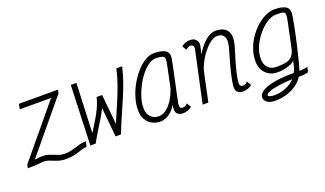

<svg xmlns="http://www.w3.org/2000/svg" viewBox="-78 -1145 3157 1865"><g transform="rotate(-20 1500.0 -213.0)"><path d="M416 -10Q454 -10 482 -16.5Q510 -23 535 -31.5Q560 -40 587 -46.5Q614 -53 651 -53L638 0Q613 0 592 6.5Q571 13 546.5 21.5Q522 30 488.5 36.5Q455 43 404 43Q372 43 344.5 35Q317 27 293 17Q269 7 244.5 -1Q220 -9 193 -9Q182 -9 170.5 -7.5Q159 -6 142 -4.5Q125 -3 98 -1.5Q71 0 31 0L38 -36L477 -565H153L164 -618H567L560 -582L123 -55Q144 -57 160 -60Q176 -63 206 -63Q237 -63 262.5 -55Q288 -47 311.5 -37Q335 -27 360 -18.5Q385 -10 416 -10Z M1171 -618H1231Q1213 -540 1185.5 -463Q1158 -386 1125 -309.5Q1092 -233 1058 -155.5Q1024 -78 994 0H938L897 -422H951Q940 -369 915 -316Q890 -263 858.5 -211Q827 -159 794 -106Q761 -53 732 0H677L700 -618H758L732 0H677Q704 -54 737 -107Q770 -160 802 -212Q834 -264 858.5 -316.5Q883 -369 895 -422H952L994 0H938Q967 -78 1000.5 -155.5Q1034 -233 1066.5 -309Q1099 -385 1126.5 -462.5Q1154 -540 1171 -618Z M1697 -64 1724 -20Q1710 -5 1684 4.5Q1658 14 1631 14Q1599 14 1579 -2.5Q1559 -19 1559 -46Q1559 -63 1560.5 -79Q1562 -95 1566 -103Q1538 -50 1492.5 -18Q1447 14 1400 14Q1349 14 1310.5 -8Q1272 -30 1250.5 -69.5Q1229 -109 1229 -162Q1229 -224 1248.5 -290Q1268 -356 1302.5 -417Q1337 -478 1379.5 -526.5Q1422 -575 1469.5 -603.5Q1517 -632 1563 -632Q1629 -632 1670 -613Q1711 -594 1711 -542Q1711 -538 1709 -525Q1707 -512 1701.5 -485Q1696 -458 1686 -409.5Q1676 -361 1659.5 -285Q1643 -209 1620 -99Q1616 -72 1619.5 -55.5Q1623 -39 1651 -39Q1662 -39 1674.5 -45.5Q1687 -52 1697 -64ZM1402 -39Q1440 -39 1477.5 -66.5Q1515 -94 1546.5 -143.5Q1578 -193 1599 -257Q1624 -373 1639 -446.5Q1654 -520 1654 -536Q1654 -561 1632 -570Q1610 -579 1561 -579Q1526 -579 1488 -553Q1450 -527 1414 -483Q1378 -439 1349.5 -384.5Q1321 -330 1303.5 -273Q1286 -216 1286 -163Q1286 -108 1318 -73.5Q1350 -39 1402 -39Z M2319 -64 2345 -20Q2332 -5 2306 4.5Q2280 14 2252 14Q2219 14 2199 -3Q2179 -20 2179 -47Q2178 -75 2188 -128.5Q2198 -182 2216.5 -253Q2235 -324 2259 -404Q2289 -498 2270 -538.5Q2251 -579 2199 -579Q2170 -579 2139.5 -560Q2109 -541 2080 -509.5Q2051 -478 2026 -440.5Q2001 -403 1983 -363Q1965 -323 1958 -289L1897 0H1838L1952 -529Q1953 -534 1953.5 -539.5Q1954 -545 1954 -549Q1954 -562 1944.5 -570.5Q1935 -579 1920 -579Q1910 -579 1897.5 -573Q1885 -567 1873 -555L1846 -598Q1860 -614 1886.5 -623Q1913 -632 1939 -632Q1962 -632 1980.5 -621Q1999 -610 2008.5 -588.5Q2018 -567 2011 -538L1993 -461Q2036 -536 2091 -584Q2146 -632 2201 -632Q2289 -632 2322.5 -576Q2356 -520 2316 -398Q2293 -326 2275 -261Q2257 -196 2247 -146Q2237 -96 2238 -69Q2238 -56 2247.5 -47.5Q2257 -39 2272 -39Q2283 -39 2296 -45.5Q2309 -52 2319 -64Z M2515 206Q2466 206 2435.5 186Q2405 166 2405 133Q2405 96 2450 69Q2495 42 2578 27.5Q2661 13 2775 13Q2788 -9 2797 -43.5Q2806 -78 2811 -104Q2801 -87 2771 -74Q2741 -61 2704.5 -53.5Q2668 -46 2635 -46Q2558 -46 2511 -93.5Q2464 -141 2464 -219Q2463 -280 2483.5 -340Q2504 -400 2539.5 -452.5Q2575 -505 2620 -545.5Q2665 -586 2714 -609Q2763 -632 2809 -632Q2875 -632 2916 -613Q2957 -594 2957 -542Q2957 -532 2951.5 -500Q2946 -468 2937 -421.5Q2928 -375 2916.5 -321Q2905 -267 2892.5 -213.5Q2880 -160 2868.5 -113Q2857 -66 2847.5 -32.5Q2838 1 2833 13Q2855 13 2874.5 11Q2894 9 2920 2L2907 55Q2882 62 2855.5 63.5Q2829 65 2808 65Q2782 107 2737 139Q2692 171 2634.5 188.5Q2577 206 2515 206ZM2529 153Q2588 153 2646 129Q2704 105 2740 65Q2658 68 2595.5 77.5Q2533 87 2498 101Q2463 115 2462 132Q2462 140 2481 146.5Q2500 153 2529 153ZM2637 -99Q2696 -99 2736 -107Q2776 -115 2800.5 -141Q2825 -167 2836 -219Q2867 -364 2883.5 -442Q2900 -520 2900 -536Q2900 -557 2890.5 -566Q2881 -575 2861 -577Q2841 -579 2807 -579Q2772 -579 2732 -558.5Q2692 -538 2654.5 -502Q2617 -466 2586.5 -420Q2556 -374 2538 -323Q2520 -272 2521 -220Q2521 -166 2553 -132.5Q2585 -99 2637 -99Z"/></g></svg>

Font: Victor Mono Thin ExtraLight
Style: Italic
Weight: 250
Italic angle: -12°
Monospace: yes
Version: Version 1.561;gftools[0.9.30]